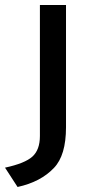

<svg xmlns="http://www.w3.org/2000/svg" viewBox="-83 -531 359 765"><path d="M-13 214 -63 137Q16 120 46 93Q76 66 76 11V-511H180V-24Q180 88 132 138Q79 194 -13 214Z"/></svg>

Font: Overpass Light
Style: Bold
Weight: 600
Designer: Delve Withrington, Thomas Jockin
Foundry: Delve Fonts
Version: Version 3.000;DELV;Overpass